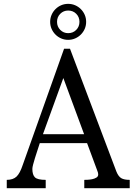

<svg xmlns="http://www.w3.org/2000/svg" viewBox="-20 -991 719 1011"><path d="M317.4 -734.4H348.6L592.8 -87.9Q603.5 -61.5 618.7 -52.7Q633.8 -43.9 663.1 -43.9V0H423.8V-43.9Q428.7 -43.9 440.9 -44.4Q453.1 -44.9 465.3 -47.4Q477.5 -49.8 487.3 -55.7Q497.1 -61.5 497.1 -72.3Q497.1 -77.1 496.1 -81.1Q495.1 -85 493.2 -89.8L438.5 -237.3H189.5Q183.6 -218.8 176.8 -198.2Q169.9 -177.7 164.1 -158.7Q158.2 -139.6 154.3 -124.5Q150.4 -109.4 150.4 -101.6Q150.4 -70.3 164.1 -57.1Q177.7 -43.9 220.7 -43.9V0H15.6V-43.9Q48.8 -43.9 66.9 -61Q85 -78.1 99.6 -122.1ZM313.5 -580.1 206.1 -284.2H422.9ZM244.1 -876Q244.1 -895.5 251.5 -912.6Q258.8 -929.7 272 -942.9Q285.2 -956.1 302.2 -963.4Q319.3 -970.7 338.9 -970.7Q358.4 -970.7 375.5 -963.4Q392.6 -956.1 405.8 -942.9Q418.9 -929.7 426.3 -912.6Q433.6 -895.5 433.6 -876Q433.6 -856.4 426.3 -839.4Q418.9 -822.3 405.8 -809.1Q392.6 -795.9 375.5 -788.6Q358.4 -781.2 338.9 -781.2Q319.3 -781.2 302.2 -788.6Q285.2 -795.9 272 -809.1Q258.8 -822.3 251.5 -839.4Q244.1 -856.4 244.1 -876ZM280.3 -876Q280.3 -850.6 297.4 -833.5Q314.5 -816.4 338.9 -816.4Q364.3 -816.4 381.3 -833.5Q398.4 -850.6 398.4 -876Q398.4 -901.4 381.3 -918.5Q364.3 -935.5 338.9 -935.5Q314.5 -935.5 297.4 -918.5Q280.3 -901.4 280.3 -876Z"/></svg>

Font: Subtext
Style: Regular
Weight: 400
Designer: Christopher J. Fynn
Foundry: Christopher J. Fynn for DDC
Version: Version 1.000 preliminary